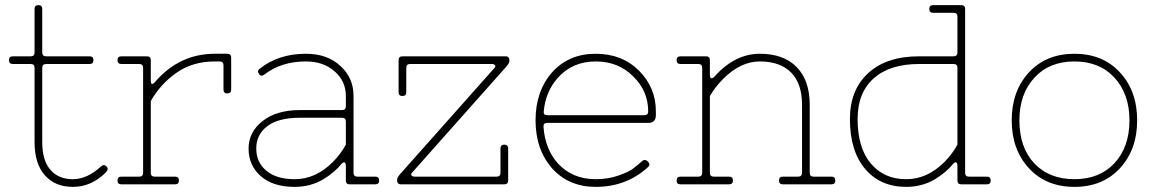

<svg xmlns="http://www.w3.org/2000/svg" viewBox="-20 -720 4513 750"><path d="M265 -20Q320 -20 375 -70Q386 -80 396 -70Q406 -60 394 -47Q337 10 265 10Q195 10 155 -35.5Q115 -81 115 -165V-455Q115 -470 100 -470H30Q15 -470 15 -485Q15 -500 30 -500H100Q115 -500 115 -515V-685Q115 -700 130 -700Q145 -700 145 -685V-515Q145 -500 160 -500H330Q345 -500 345 -485Q345 -470 330 -470H160Q145 -470 145 -455V-165Q145 -94 176.5 -57Q208 -20 265 -20Z M838 -480H819Q732 -480 669 -435.5Q606 -391 569 -325V-45Q569 -30 584 -30H664Q679 -30 679 -15Q679 0 664 0H454Q439 0 439 -15Q439 -30 454 -30H524Q539 -30 539 -45V-455Q539 -470 524 -470H454Q439 -470 439 -485Q439 -500 454 -500H554Q569 -500 569 -485V-406Q569 -382 585 -399Q680 -510 819 -510H868Q883 -510 883 -495V-370Q883 -355 868 -355Q853 -355 853 -370V-465Q853 -480 838 -480Z M1331 -155V-245Q1331 -260 1316 -260H1151Q1067 -260 1024 -227Q981 -194 981 -140Q981 -86 1020.5 -53Q1060 -20 1131 -20Q1213 -20 1280 -87Q1310 -117 1331 -155ZM1175 -510Q1259 -510 1310 -462Q1361 -416 1361 -345V-45Q1361 -30 1376 -30H1446Q1461 -30 1461 -15Q1461 0 1446 0H1346Q1331 0 1331 -15V-71Q1331 -82 1327 -85Q1323 -88 1315 -81Q1289 -48 1242 -19Q1192 10 1131 10Q1046 10 998.5 -32Q951 -74 951 -140Q951 -204 1005.5 -247Q1060 -290 1151 -290H1316Q1331 -290 1331 -305V-345Q1331 -403 1287 -441.5Q1243 -480 1175 -480Q1079 -480 1013 -429Q1000 -419 992 -431Q983 -443 994 -451Q1067 -510 1175 -510Z M1531 -17Q1531 -26 1543 -40L1911 -454Q1917 -459 1914 -464.5Q1911 -470 1900 -470H1582Q1567 -470 1567 -455V-360Q1567 -345 1552 -345Q1537 -345 1537 -360V-485Q1537 -500 1552 -500H1955Q1970 -500 1970 -483Q1970 -474 1958 -460L1590 -46Q1584 -41 1587 -35.5Q1590 -30 1601 -30H1920Q1935 -30 1935 -45V-140Q1935 -155 1950 -155Q1965 -155 1965 -140V-15Q1965 0 1950 0H1546Q1531 0 1531 -17Z M2307 -20Q2355 -20 2395 -34Q2435 -48 2451 -60Q2467 -72 2490 -92Q2500 -100 2512 -88Q2522 -76 2511 -67Q2427 10 2307 10Q2202 10 2137 -62Q2072 -136 2072 -250Q2072 -364 2137 -438Q2202 -510 2307 -510Q2410 -510 2476 -444Q2542 -378 2542 -285V-270Q2542 -240 2512 -240H2118Q2102 -240 2103 -225Q2109 -138 2159 -82Q2216 -20 2307 -20ZM2104 -285Q2102 -270 2118 -270H2497Q2512 -270 2512 -285Q2512 -365 2453 -422Q2395 -480 2307 -480Q2216 -480 2159 -416Q2111 -362 2104 -285Z M2638 -30H2708Q2723 -30 2723 -45V-455Q2723 -470 2708 -470H2638Q2623 -470 2623 -485Q2623 -500 2638 -500H2738Q2753 -500 2753 -485V-429Q2753 -418 2757 -415Q2761 -412 2769 -419Q2850 -510 2948 -510Q3041 -510 3092 -458Q3143 -406 3143 -310V-45Q3143 -30 3158 -30H3228Q3243 -30 3243 -15Q3243 0 3228 0H3038Q3023 0 3023 -15Q3023 -30 3038 -30H3098Q3113 -30 3113 -45V-310Q3113 -394 3070 -437Q3027 -480 2948 -480Q2873 -480 2805 -412Q2775 -382 2753 -345V-45Q2753 -30 2768 -30H2828Q2843 -30 2843 -15Q2843 0 2828 0H2638Q2623 0 2623 -15Q2623 -30 2638 -30Z M3720 -515V-655Q3720 -670 3705 -670H3625Q3610 -670 3610 -685Q3610 -700 3625 -700H3735Q3750 -700 3750 -685V-45Q3750 -30 3765 -30H3835Q3850 -30 3850 -15Q3850 0 3835 0H3735Q3720 0 3720 -15V-71Q3720 -82 3716 -85Q3712 -88 3704 -81Q3677 -47 3631 -19Q3581 10 3520 10Q3419 10 3359.5 -60Q3300 -130 3300 -255Q3300 -369 3371.5 -434.5Q3443 -500 3570 -500H3705Q3720 -500 3720 -515ZM3720 -155V-455Q3720 -470 3705 -470H3570Q3456 -470 3393 -414Q3330 -358 3330 -255Q3330 -143 3381.5 -81.5Q3433 -20 3520 -20Q3602 -20 3669 -87Q3699 -117 3720 -155Z M4000 -62Q3932 -135 3932 -250Q3932 -365 4000 -438Q4067 -510 4177 -510Q4287 -510 4354 -438Q4422 -365 4422 -250Q4422 -135 4354 -62Q4287 10 4177 10Q4067 10 4000 -62ZM3962 -250Q3962 -144 4020 -82Q4079 -20 4177 -20Q4274 -20 4333 -82Q4392 -146 4392 -250Q4392 -353 4333 -417Q4275 -480 4177 -480Q4079 -480 4021 -417Q3962 -353 3962 -250Z"/></svg>

Font: ClassicType
Style: Regular
Weight: 400
Version: Version 1.004